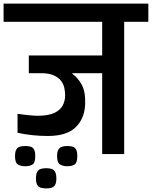

<svg xmlns="http://www.w3.org/2000/svg" viewBox="-56 -861 849 1073"><path d="M420 -282Q418 -200 367.5 -150.5Q317 -101 211 -101Q169 -101 126 -105.5Q83 -110 42 -119V-225Q76 -220 107.5 -217Q139 -214 154 -214Q212 -214 245.5 -229Q279 -244 293.5 -270Q308 -296 308 -328Q308 -348 303.5 -369.5Q299 -391 285 -409.5Q271 -428 244 -440Q217 -452 173 -452H105V-551H515V-739H-36V-841H773V-739H638V0H515V-452H348V-449Q379 -427 400.5 -388Q422 -349 420 -282ZM85 68Q61 68 44.5 58.5Q28 49 28 12Q28 -14 35.5 -26Q43 -38 56 -41.5Q69 -45 85 -45Q102 -45 114.5 -41.5Q127 -38 134 -26Q141 -14 141 12Q141 49 125.5 58.5Q110 68 85 68ZM321 68Q297 68 280 58.5Q263 49 263 12Q263 -14 271 -26Q279 -38 292 -41.5Q305 -45 321 -45Q337 -45 349.5 -41.5Q362 -38 369 -26Q376 -14 376 12Q376 49 360.5 58.5Q345 68 321 68ZM203 192Q187 192 173.5 188.5Q160 185 152.5 173Q145 161 145 137Q145 111 152.5 98.5Q160 86 173.5 82.5Q187 79 203 79Q218 79 231 82.5Q244 86 251.5 98.5Q259 111 259 137Q259 161 251.5 173Q244 185 231 188.5Q218 192 203 192Z"/></svg>

Font: Matangi
Style: Bold
Weight: 700
Designer: Prashant Pant
Foundry: The Graphic Ant
Version: Version 3.002